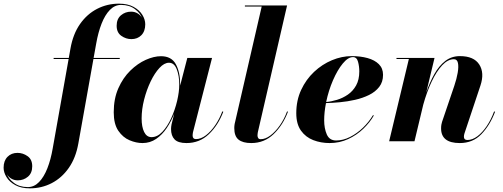

<svg xmlns="http://www.w3.org/2000/svg" viewBox="-226 -780 2775 1060"><path d="M70.1 -460H153.8L163.1 -512.2Q177.2 -592.3 215.9 -647.5Q254.6 -702.6 310.3 -731.2Q366 -759.8 430.9 -759.8Q479 -759.8 511.2 -742.2Q543.5 -724.6 559.7 -698.4Q575.9 -672.1 575.9 -646Q575.9 -607.7 554.6 -585.8Q533.2 -564 499.5 -564Q469.5 -564 443.7 -582.2Q418 -600.3 418 -637.9Q418 -675.5 441.8 -695.6Q465.6 -715.6 497.8 -715.6Q518.6 -715.6 534.9 -705.3Q551.3 -695.1 557.4 -680.7Q549.8 -706.1 519.2 -729.5Q488.5 -752.9 442.4 -752.9Q407.5 -752.9 380.5 -725.1Q353.5 -697.3 334.7 -649.2Q315.9 -601.1 305.2 -540L290.8 -460H435.1V-454.1H289.8L206.5 12.2Q192.4 91.8 153.7 147.1Q115 202.4 59.4 231.1Q3.9 259.8 -61 259.8Q-108.9 259.8 -141.2 242.2Q-173.6 224.6 -189.8 198.2Q-206.1 171.9 -206.1 146Q-206.1 107.7 -184.6 85.8Q-163.1 64 -129.4 64Q-99.4 64 -73.7 82.2Q-48.1 100.3 -48.1 137.9Q-48.1 175.5 -71.9 195.6Q-95.7 215.6 -127.9 215.6Q-148.7 215.6 -165 205.4Q-181.4 195.3 -187.5 180.7Q-179.9 206.1 -149.3 229.5Q-118.7 252.9 -72.5 252.9Q-37.6 252.9 -10.5 225.1Q16.6 197.3 35.5 149.2Q54.4 101.1 64.9 40L152.8 -454.1H70.1Z M768.6 -314Q768.6 -310.8 768.6 -307.6L808.1 -460H944.6L839.4 -50Q838.6 -45.7 838 -40.6Q837.4 -35.6 837.4 -32Q837.4 -12 855.7 -12Q883.3 -12 911.3 -33.4Q939.2 -54.9 962.9 -90Q986.6 -125 1001.2 -165L1006.8 -163.1Q978.3 -88.1 927 -39.2Q875.7 9.8 803.7 9.8Q757.3 9.8 737.8 -10.4Q718.3 -30.5 718.3 -68.1Q718.3 -79.3 721.2 -94L735.8 -152.8Q719.5 -110.4 694.6 -73.2Q669.7 -36.1 636.2 -13.2Q602.8 9.8 560.5 9.8Q526.1 9.8 489.4 -5.6Q452.6 -21 427.2 -58.1Q401.9 -95.2 401.9 -160.2Q401.9 -235.4 427.5 -293Q453.1 -350.6 493.4 -390Q533.7 -429.4 578.7 -449.6Q623.8 -469.7 662.8 -469.7Q720 -469.7 744.3 -426.3Q768.6 -382.8 768.6 -314ZM763.7 -314Q763.7 -361.3 749.8 -397.5Q735.8 -433.6 706.8 -433.6Q680.9 -433.6 654.3 -404.9Q627.7 -376.2 605.5 -330Q583.3 -283.7 569.6 -230Q555.9 -176.3 555.9 -126Q555.9 -79.6 569.8 -51.3Q583.7 -22.9 610.6 -22.9Q642.8 -22.9 670.7 -52.6Q698.5 -82.3 719.4 -128.1Q740.2 -173.8 752 -223.6Q763.7 -273.4 763.7 -314Z M1363.8 -163.1Q1335.2 -88.1 1284.1 -39.2Q1232.9 9.8 1160.9 9.8Q1114.5 9.8 1090.9 -9.2Q1067.4 -28.1 1067.4 -73Q1067.4 -83.3 1069.3 -95L1218.8 -744.1H1126V-750H1358.9L1197.5 -50Q1196.8 -45.7 1196.2 -40.6Q1195.6 -35.6 1195.6 -32Q1195.6 -23.7 1199.6 -17.6Q1203.6 -11.5 1213.4 -11.5Q1239.3 -11.5 1266.8 -32.1Q1294.4 -52.7 1318.8 -87.5Q1343.3 -122.3 1358.9 -165Z M1563.7 -115.5Q1563.7 -71.3 1578.2 -37.8Q1592.8 -4.4 1629.6 -4.4Q1668 -4.4 1706.3 -23.7Q1744.6 -43 1777.5 -74.6Q1810.3 -106.2 1832.5 -143.1H1838.4Q1816.4 -104.5 1780.2 -69.5Q1743.9 -34.4 1696.4 -12.3Q1648.9 9.8 1593.5 9.8Q1545.7 9.8 1503.7 -6.3Q1461.7 -22.5 1435.7 -58.7Q1409.7 -95 1409.7 -155Q1409.7 -225.6 1436.5 -283.4Q1463.4 -341.3 1507.9 -383.2Q1552.5 -425 1606.7 -447.6Q1660.9 -470.2 1715.6 -470.2Q1764.2 -470.2 1803.3 -459.4Q1842.5 -448.5 1865.6 -425.7Q1888.7 -402.8 1888.7 -366.9Q1888.7 -327.4 1867.6 -300.2Q1846.4 -272.9 1811.5 -255.7Q1776.6 -238.5 1734.7 -229Q1692.9 -219.5 1650.8 -215.6Q1608.6 -211.7 1573.7 -210.9Q1563.7 -160.4 1563.7 -115.5ZM1722.7 -464.8Q1695.6 -464.8 1666.3 -429.2Q1637 -393.6 1612.4 -336.9Q1587.9 -280.3 1574.7 -216.8Q1603 -219.2 1634.8 -228.9Q1666.5 -238.5 1694.5 -257.7Q1722.4 -276.9 1740 -308.3Q1757.6 -339.8 1757.6 -386Q1757.6 -413.6 1750.6 -439.2Q1743.7 -464.8 1722.7 -464.8Z M2031.2 -454.1H1962.9V-460H2172.9L2127 -268.6Q2146.2 -325.2 2171.9 -370.8Q2197.5 -416.5 2232.2 -443.4Q2266.8 -470.2 2313.2 -470.2Q2389.9 -470.2 2419.8 -424.1Q2449.7 -377.9 2426.5 -307.9L2338.1 -43Q2335.2 -34.2 2335.2 -24.9Q2335.2 -7.1 2354.2 -7.1Q2382.1 -7.1 2409.8 -27.8Q2437.5 -48.6 2461.4 -84.2Q2485.4 -119.9 2501.7 -164.6L2507.3 -163.1Q2478.8 -88.1 2431.5 -39.2Q2384.3 9.8 2312.3 9.8Q2209.2 9.8 2209.2 -71Q2209.2 -82.5 2210.7 -91.2Q2212.2 -99.9 2214.4 -106.9L2282.2 -306.6Q2295.2 -345 2300.9 -378.4Q2306.6 -411.9 2302.2 -432.5Q2297.9 -453.1 2279.8 -453.1Q2246.6 -453.1 2215.1 -419.4Q2183.6 -385.7 2156.9 -328.9Q2130.1 -272 2110.8 -202.4L2062.3 0H1922.4Z"/></svg>

Font: Bodoni* 36
Style: Bold Italic
Weight: 700
Italic angle: -13°
Version: Version 2.000; ttfautohint (v1.8.1)